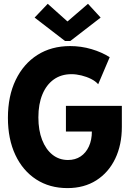

<svg xmlns="http://www.w3.org/2000/svg" viewBox="-20 -966 677 994"><path d="M329.1 7.8Q236.8 7.8 167.5 -37.1Q98.1 -82 59.6 -163.8Q21 -245.6 21 -356Q21 -468.8 61.3 -552.2Q101.6 -635.7 173.8 -681.6Q246.1 -727.5 343.3 -727.5Q399.9 -727.5 453.6 -711.7Q507.3 -695.8 547.9 -669.9L488.3 -529.8Q475.1 -545.4 451.9 -557.1Q428.7 -568.8 401.6 -575.4Q374.5 -582 350.1 -582Q296.9 -582 258.5 -554.7Q220.2 -527.3 199.5 -477.3Q178.7 -427.2 178.7 -358.4Q178.7 -291.5 198 -241.9Q217.3 -192.4 251.7 -165Q286.1 -137.7 332 -137.7Q369.6 -137.7 397.2 -156Q424.8 -174.3 440.2 -207.8Q455.6 -241.2 455.6 -285.2H321.3V-418H610.8V-309.1Q610.8 -215.8 576.4 -144.3Q542 -72.8 478.8 -32.5Q415.5 7.8 329.1 7.8ZM227.1 -946.3 328.6 -855.5H330.1L435.5 -946.3L501 -875L344.2 -753.9H316.4L159.2 -875Z"/></svg>

Font: Reddit Sans Condensed ExtraBold
Style: Regular
Weight: 800
Designer: Stephen Hutchings
Foundry: Reddit
Version: Version 1.014